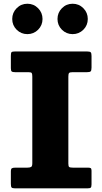

<svg xmlns="http://www.w3.org/2000/svg" viewBox="-20 -1032 561 1052"><path d="M354.5 -612.5V-135.5Q354.5 -120.5 359.2 -117Q364 -113.5 379 -113.5H461Q472 -113.5 476.8 -110.8Q481.5 -108 481.5 -97V-22.5Q481.5 -8 477.2 -4Q473 0 458 0H63Q47.5 0 43.5 -4.8Q39.5 -9.5 39.5 -25V-92Q39.5 -106.5 45 -110Q50.5 -113.5 66 -113.5H130.5Q144.5 -113.5 150.8 -117.5Q157 -121.5 157 -137.5V-612Q157 -626.5 154 -631.5Q151 -636.5 136.5 -636.5H63.5Q49.5 -636.5 44.5 -640.2Q39.5 -644 39.5 -658V-725.5Q39.5 -741.5 43 -745.8Q46.5 -750 62 -750H457Q473 -750 477.2 -745.2Q481.5 -740.5 481.5 -725V-662Q481.5 -645 476.5 -640.8Q471.5 -636.5 456.5 -636.5H377.5Q362.5 -636.5 358.5 -632Q354.5 -627.5 354.5 -612.5ZM378 -845Q343.5 -845 319.2 -869.2Q295 -893.5 295 -928Q295 -962.5 319.2 -987Q343.5 -1011.5 378 -1011.5Q412.5 -1011.5 436.8 -987Q461 -962.5 461 -928Q461 -893.5 436.8 -869.2Q412.5 -845 378 -845ZM130 -845Q95.5 -845 71.2 -869.2Q47 -893.5 47 -928Q47 -962.5 71.2 -987Q95.5 -1011.5 130 -1011.5Q164.5 -1011.5 188.8 -987Q213 -962.5 213 -928Q213 -893.5 188.8 -869.2Q164.5 -845 130 -845Z"/></svg>

Font: Besley* Heavy
Style: Regular
Weight: 800
Designer: Owen Earl
Foundry: indestructible type*
Version: Version 3.000; ttfautohint (v1.8.3)